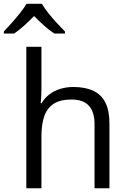

<svg xmlns="http://www.w3.org/2000/svg" viewBox="-56 -1011 689 1031"><path d="M166.5 -759.8V-532.7Q166.5 -513.2 165.5 -493.4Q164.6 -473.6 162.1 -457H167.5Q184.1 -485.4 209.7 -504.6Q235.4 -523.9 268.1 -533.9Q300.8 -543.9 337.4 -543.9Q401.9 -543.9 445.1 -523.4Q488.3 -502.9 510 -460Q531.7 -417 531.7 -348.6V0H451.7V-343.3Q451.7 -410.2 421.1 -443.4Q390.6 -476.6 327.6 -476.6Q268.1 -476.6 232.7 -453.9Q197.3 -431.2 181.9 -387.2Q166.5 -343.3 166.5 -279.8V0H85.4V-759.8ZM168.9 -990.7Q181.2 -968.8 203.1 -941.2Q225.1 -913.6 249.5 -887.2Q273.9 -860.8 293 -841.8V-831.1H235.4Q209 -848.1 181.2 -873Q153.3 -897.9 127 -924.8Q100.6 -897.9 73.5 -873.3Q46.4 -848.6 20 -831.1H-35.6V-841.8Q-17.1 -861.3 6.6 -887.7Q30.3 -914.1 52 -941.4Q73.7 -968.8 86.4 -990.7Z"/></svg>

Font: Wonky
Style: Regular
Weight: 400
Designer: Monotype Design Team
Foundry: Monotype Imaging Inc.
Version: Version 3.000